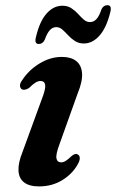

<svg xmlns="http://www.w3.org/2000/svg" viewBox="-20 -690 437 722"><path d="M210 -79.5Q195 -79.5 192.2 -94.8Q189.5 -110 204 -148.5L272 -338.5Q291 -384.5 288.5 -415Q286 -445.5 266.2 -460.8Q246.5 -476 213 -476Q169 -476 128.2 -451Q87.5 -426 63.5 -388.5Q55 -377.5 55.2 -368Q55.5 -358.5 62.5 -354Q67.5 -351.5 74.2 -352.8Q81 -354 89 -359Q103.5 -373.5 113.5 -379.5Q123.5 -385.5 132 -385.5Q148 -385.5 150 -369.8Q152 -354 135.5 -312.5L64.5 -118Q48 -77 49.5 -48.2Q51 -19.5 70.5 -4.2Q90 11 127 11Q175.5 11 214 -12.5Q252.5 -36 272.5 -72.5Q280 -85.5 280 -95Q280 -104.5 273.5 -108.5Q268 -112 262.2 -110.5Q256.5 -109 250 -104Q236 -90.5 227.2 -85Q218.5 -79.5 210 -79.5ZM295.3 -526.5Q276 -526.5 261.8 -535.8Q247.6 -545 236.4 -557.2Q225.1 -569.5 214.5 -578.8Q204 -588 191.4 -588Q177.4 -588 167.1 -576.2Q156.7 -564.5 148.2 -540.5Q140.5 -524.5 126.1 -524.5Q108.1 -524.5 115.3 -551Q128.8 -609 154.9 -638.8Q181 -668.5 214.8 -668.5Q234.1 -668.5 248.3 -659.2Q262.5 -650 273.5 -637.8Q284.5 -625.5 295.1 -616.2Q305.7 -607 318.3 -607Q333.1 -607 343.5 -619Q353.8 -631 361.5 -655Q369.1 -670.5 384 -670.5Q401.5 -670.5 394.8 -644.5Q380.8 -586.5 354.5 -556.5Q328.2 -526.5 295.3 -526.5Z"/></svg>

Font: Fraunces SemiBold
Style: Italic
Weight: 600
Italic angle: -16°
Version: Version 1.000;[b76b70a41]